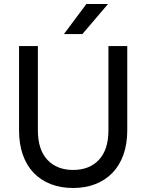

<svg xmlns="http://www.w3.org/2000/svg" viewBox="-20 -930 730 958"><path d="M345 8Q283 8 233 -11.5Q183 -31 148 -67.5Q113 -104 94 -157.5Q75 -211 75 -280V-700H169V-280Q169 -183 216.5 -132.5Q264 -82 345 -82Q426 -82 473.5 -132.5Q521 -183 521 -280V-700H615V-280Q615 -212 596 -158.5Q577 -105 541.5 -68Q506 -31 456 -11.5Q406 8 345 8ZM411 -910H519L391 -760H299Z"/></svg>

Font: Retni Sans Medium
Style: Regular
Weight: 500
Designer: Vitaly Kuzmin
Foundry: ParaType Ltd.
Version: Version 1.00;March 2, 2019;FontCreator 11.5.0.2425 64-bit; t